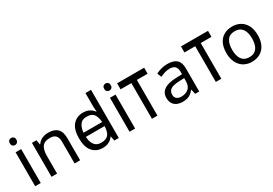

<svg xmlns="http://www.w3.org/2000/svg" viewBox="35 -1688 3740 2627"><g transform="rotate(-30 1905.5 -375.0)"><path d="M173 -536V0H85V-536ZM130 -737Q150 -737 165.5 -723.5Q181 -710 181 -681Q181 -653 165.5 -639Q150 -625 130 -625Q108 -625 93 -639Q78 -653 78 -681Q78 -710 93 -723.5Q108 -737 130 -737Z M601 -546Q697 -546 746 -499.5Q795 -453 795 -349V0H708V-343Q708 -408 679 -440Q650 -472 588 -472Q499 -472 465 -422Q431 -372 431 -278V0H343V-536H414L427 -463H432Q450 -491 476.5 -509.5Q503 -528 535 -537Q567 -546 601 -546Z M980 -238V-303H1356V-238ZM1151 10Q1051 10 991 -59.5Q931 -129 931 -267Q931 -405 991.5 -475.5Q1052 -546 1152 -546Q1194 -546 1225 -535.5Q1256 -525 1279 -507Q1302 -489 1318 -467H1324Q1323 -480 1320.5 -505.5Q1318 -531 1318 -546V-760H1406V0H1335L1322 -72H1318Q1302 -49 1279 -30.5Q1256 -12 1224.5 -1Q1193 10 1151 10ZM1165 -63Q1250 -63 1284.5 -109.5Q1319 -156 1319 -250V-266Q1319 -366 1286 -419.5Q1253 -473 1164 -473Q1093 -473 1057.5 -416.5Q1022 -360 1022 -265Q1022 -169 1057.5 -116Q1093 -63 1165 -63Z M1664 -536V0H1576V-536ZM1621 -737Q1641 -737 1656.5 -723.5Q1672 -710 1672 -681Q1672 -653 1656.5 -639Q1641 -625 1621 -625Q1599 -625 1584 -639Q1569 -653 1569 -681Q1569 -710 1584 -723.5Q1599 -737 1621 -737Z M2187 -659V-564H2017V0H1930V-564H1760V-659Z M2485 -545Q2583 -545 2630 -502Q2677 -459 2677 -365V0H2613L2596 -76H2592Q2569 -47 2544.5 -27.5Q2520 -8 2488.5 1Q2457 10 2412 10Q2364 10 2325.5 -7Q2287 -24 2265 -59.5Q2243 -95 2243 -149Q2243 -229 2306 -272.5Q2369 -316 2500 -320L2591 -323V-355Q2591 -422 2562 -448Q2533 -474 2480 -474Q2438 -474 2400 -461.5Q2362 -449 2329 -433L2302 -499Q2337 -518 2385 -531.5Q2433 -545 2485 -545ZM2511 -259Q2411 -255 2372.5 -227Q2334 -199 2334 -148Q2334 -103 2361.5 -82Q2389 -61 2432 -61Q2500 -61 2545 -98.5Q2590 -136 2590 -214V-262Z M3196 -659V-564H3026V0H2939V-564H2769V-659Z M3757 -269Q3757 -202 3739.5 -150.5Q3722 -99 3689.5 -63Q3657 -27 3610.5 -8.5Q3564 10 3507 10Q3454 10 3409 -8.5Q3364 -27 3331 -63Q3298 -99 3279.5 -150.5Q3261 -202 3261 -269Q3261 -358 3291 -419.5Q3321 -481 3377 -513.5Q3433 -546 3510 -546Q3583 -546 3638.5 -513.5Q3694 -481 3725.5 -419.5Q3757 -358 3757 -269ZM3352 -269Q3352 -206 3368.5 -159.5Q3385 -113 3420 -88Q3455 -63 3509 -63Q3563 -63 3598 -88Q3633 -113 3649.5 -159.5Q3666 -206 3666 -269Q3666 -333 3649 -378Q3632 -423 3597.5 -447.5Q3563 -472 3508 -472Q3426 -472 3389 -418Q3352 -364 3352 -269Z"/></g></svg>

Font: ukorean05
Style: Book
Weight: 400
Designer: Jelle Bosma - Monotype Design Team
Foundry: Monotype Imaging Inc.
Version: Version 2.003